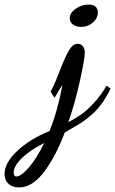

<svg xmlns="http://www.w3.org/2000/svg" viewBox="-217 -542 505 842"><path d="M155 -313Q155 -286 134.5 -192Q114 -98 83 -6Q119 -26 140.5 -41Q162 -56 193 -88.5Q224 -121 250 -166L268 -154Q250 -117 230 -89Q210 -61 186.5 -40.5Q163 -20 148 -9.5Q133 1 104.5 17Q76 33 67 39Q28 143 -23.5 211.5Q-75 280 -134 280Q-163 280 -180 264Q-197 248 -197 221Q-197 172 -141 119.5Q-85 67 0 33Q36 -56 57 -170Q52 -162 40 -143Q28 -124 22 -113L5 -140Q22 -171 44.5 -230Q67 -289 84.5 -319.5Q102 -350 124 -350Q137 -350 146 -339.5Q155 -329 155 -313ZM-145 232Q-125 232 -91 193Q-57 154 -23 85Q-88 118 -122.5 152.5Q-157 187 -157 215Q-157 232 -145 232ZM139 -424Q119 -424 104 -434Q89 -444 89 -462Q89 -486 115.5 -504Q142 -522 171 -522Q212 -522 212 -487Q212 -462 190 -443Q168 -424 139 -424Z"/></svg>

Font: Dancing Script
Style: Bold
Weight: 700
Designer: Pablo Impallari
Foundry: Pablo Impallari. www.impallari.com Igino Marini. www.ikern.com
Version: Version 1.002